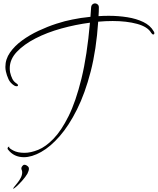

<svg xmlns="http://www.w3.org/2000/svg" viewBox="-20 -768 938 1142"><path d="M122 167Q63 167 28 122Q25 119 25 115Q25 106 37 103Q38 103 38 103Q40 102 40.5 102Q41 102 38 103Q41 102 44 102L38 103H37Q34 104 34 107Q34 114 59.5 127.5Q85 141 126 141Q163 141 207.5 123Q252 105 298.5 57Q345 9 388 -77.5Q431 -164 464.5 -300.5Q498 -437 515 -633Q430 -622 345 -598.5Q260 -575 191 -539.5Q122 -504 80 -459.5Q38 -415 38 -362Q38 -356 38.5 -350Q39 -344 40 -338Q45 -316 53.5 -299Q62 -282 78 -272Q87 -266 87 -261Q87 -255 79 -255Q72 -255 65 -259Q41 -274 30.5 -297Q20 -320 15 -343Q12 -357 12 -370Q12 -416 39.5 -455.5Q67 -495 111.5 -527.5Q156 -560 209.5 -585Q263 -610 315.5 -627Q368 -644 411 -652Q434 -657 461 -661Q488 -665 518 -668Q519 -682 520 -696Q521 -710 522 -724Q523 -736 530 -742Q537 -748 545 -748Q553 -748 560.5 -742Q568 -736 568 -724Q568 -711 567.5 -698Q567 -685 566 -672Q581 -673 596 -673.5Q611 -674 627 -674Q684 -674 737.5 -665.5Q791 -657 832.5 -637Q874 -617 894 -582Q898 -577 898 -571Q898 -563 892 -563Q885 -563 879 -573Q858 -609 795.5 -626Q733 -643 650 -643Q629 -643 607.5 -642Q586 -641 564 -639Q553 -473 519.5 -343Q486 -213 438 -117Q390 -21 335 42Q280 105 224.5 136Q169 167 122 167ZM58 354Q57 353 64.5 343.5Q72 334 83.5 320Q95 306 103.5 289.5Q112 273 112 257Q112 249 109 242Q107 240 107 234Q107 223 120 213Q122 212 125 212Q132 212 138.5 216Q145 220 149 225Q152 229 152 236Q152 247 143 265Q132 284 112.5 306Q93 328 77 342Q61 356 58 354Z"/></svg>

Font: Inspiration
Style: Regular
Weight: 400
Designer: Robert E. Leuschke
Foundry: Robert E. Leuschke
Version: Version 2.010; ttfautohint (v1.8.3)